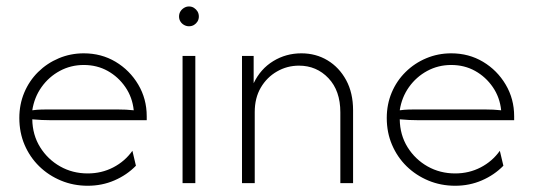

<svg xmlns="http://www.w3.org/2000/svg" viewBox="-20 -578 1682 606"><path d="M256.9 8.3Q211.8 8.3 172.6 -8Q133.3 -24.3 103.8 -53.1Q74.3 -81.9 57.6 -120.8Q41 -159.7 41 -205.6Q41 -248.6 56.6 -285.8Q72.2 -322.9 100.3 -350.7Q128.5 -378.5 165.6 -394.1Q202.8 -409.7 244.4 -409.7Q300 -409.7 344.8 -383Q389.6 -356.2 416.3 -311.1Q443.1 -266 443.1 -211.1V-198.6H141Q126.4 -198.6 111.5 -199.3Q96.5 -200 81.9 -201.4Q82.6 -152.1 106.6 -113.5Q130.6 -75 169.8 -52.8Q209 -30.6 256.9 -30.6Q300.7 -30.6 337.5 -49.7Q374.3 -68.8 397.9 -102.1L409 -54.9Q380.6 -25.7 341.3 -8.7Q302.1 8.3 256.9 8.3ZM81.9 -229.9Q96.5 -231.9 111.5 -232.3Q126.4 -232.6 141 -232.6H347.2Q364.6 -232.6 377.4 -231.9Q390.3 -231.2 402.1 -229.9Q397.9 -270.8 375.7 -303.1Q353.5 -335.4 319.8 -354.2Q286.1 -372.9 244.4 -372.9Q203.5 -372.9 168.8 -354.2Q134 -335.4 111.1 -303.1Q88.2 -270.8 81.9 -229.9Z M556.2 0V-401.4H596.5V0ZM576.4 -495.1Q568.1 -495.1 560.8 -499.3Q553.5 -503.5 549.3 -510.4Q545.1 -517.4 545.1 -525.7Q545.1 -534.7 549.3 -541.7Q553.5 -548.6 560.8 -553.1Q568.1 -557.6 576.4 -557.6Q585.4 -557.6 592.4 -553.1Q599.3 -548.6 603.5 -541.7Q607.6 -534.7 607.6 -525.7Q607.6 -517.4 603.5 -510.4Q599.3 -503.5 592.4 -499.3Q585.4 -495.1 576.4 -495.1Z M743.8 0V-401.4H780.6V-315.3Q802.1 -360.4 842.4 -385.1Q882.6 -409.7 931.2 -409.7Q977.1 -409.7 1013.9 -387.5Q1050.7 -365.3 1072.6 -325Q1094.4 -284.7 1094.4 -229.9V0H1054.2V-223.6Q1054.2 -291.7 1016.7 -331.2Q979.2 -370.8 923.6 -370.8Q886.1 -370.8 854.2 -352.4Q822.2 -334 803.1 -301.4Q784 -268.8 784 -224.3V0Z M1416.7 8.3Q1371.5 8.3 1332.3 -8Q1293.1 -24.3 1263.5 -53.1Q1234 -81.9 1217.4 -120.8Q1200.7 -159.7 1200.7 -205.6Q1200.7 -248.6 1216.3 -285.8Q1231.9 -322.9 1260.1 -350.7Q1288.2 -378.5 1325.3 -394.1Q1362.5 -409.7 1404.2 -409.7Q1459.7 -409.7 1504.5 -383Q1549.3 -356.2 1576 -311.1Q1602.8 -266 1602.8 -211.1V-198.6H1300.7Q1286.1 -198.6 1271.2 -199.3Q1256.2 -200 1241.7 -201.4Q1242.4 -152.1 1266.3 -113.5Q1290.3 -75 1329.5 -52.8Q1368.8 -30.6 1416.7 -30.6Q1460.4 -30.6 1497.2 -49.7Q1534 -68.8 1557.6 -102.1L1568.8 -54.9Q1540.3 -25.7 1501 -8.7Q1461.8 8.3 1416.7 8.3ZM1241.7 -229.9Q1256.2 -231.9 1271.2 -232.3Q1286.1 -232.6 1300.7 -232.6H1506.9Q1524.3 -232.6 1537.2 -231.9Q1550 -231.2 1561.8 -229.9Q1557.6 -270.8 1535.4 -303.1Q1513.2 -335.4 1479.5 -354.2Q1445.8 -372.9 1404.2 -372.9Q1363.2 -372.9 1328.5 -354.2Q1293.8 -335.4 1270.8 -303.1Q1247.9 -270.8 1241.7 -229.9Z"/></svg>

Font: Afacad Flux ExtraLight
Style: Regular
Weight: 250
Designer: Kristian Moeller
Foundry: Dicotype
Version: Version 1.100